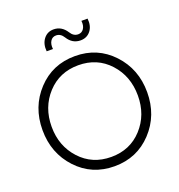

<svg xmlns="http://www.w3.org/2000/svg" viewBox="-168 -1112 1175 1262"><g transform="rotate(-20 419.0 -481.5)"><path d="M491 -844Q434 -844 401 -897Q381 -930 349 -930Q323 -930 309.5 -908.5Q296 -887 300 -853H256Q251 -905 277 -939Q303 -973 347 -973Q403 -973 437 -920Q457 -887 490 -887Q515 -887 529 -908Q543 -929 539 -963H582Q588 -911 562 -877.5Q536 -844 491 -844ZM419 10Q261 10 157 -101.5Q53 -213 53 -375Q53 -537 157 -648.5Q261 -760 419 -760Q576 -760 680.5 -648.5Q785 -537 785 -375Q785 -213 680.5 -101.5Q576 10 419 10ZM720 -375Q720 -511 635.5 -603.5Q551 -696 419 -696Q287 -696 202 -603.5Q117 -511 117 -375Q117 -240 202 -147.5Q287 -55 419 -55Q551 -55 635.5 -147.5Q720 -240 720 -375Z"/></g></svg>

Font: Orkney Light
Style: Regular
Weight: 300
Designer: Samuel Oakes and Alfredo Marco Pradil
Foundry: Alfredo Marco Pradil
Version: 1.0; ttfautohint (v1.5)